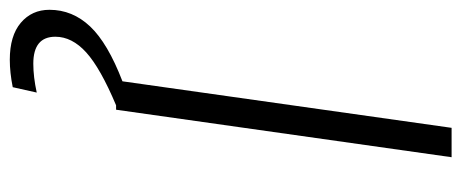

<svg xmlns="http://www.w3.org/2000/svg" viewBox="-366 -430 942 392"><g transform="rotate(90 105.0 -234.0)"><path d="M230 -685 133 0H124Q48 32 16 61Q-16 90 -16 124Q-16 169 39 169Q66 169 98 162L87 211Q57 217 31 217Q-18 217 -44.5 194.5Q-71 172 -71 136Q-71 89 -37 53Q-3 17 75 -13L170 -685Z"/></g></svg>

Font: Fira Sans Light
Style: Italic
Weight: 300
Italic angle: -8°
Designer: bBox Type GmbH & Carrois Corporate GbR & Edenspiekermann AG
Foundry: bBox Type GmbH & Carrois Corporate GbR & Edenspiekermann AG
Version: Version 4.301